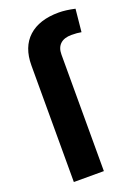

<svg xmlns="http://www.w3.org/2000/svg" viewBox="-142 -801 627 863"><g transform="rotate(-20 172.0 -369.5)"><path d="M56.6 0V-557.6Q56.6 -645.5 107.9 -692.4Q159.2 -739.3 252.9 -739.3Q286.1 -739.3 330.1 -729.5L319.3 -621.1Q299.8 -625 272.5 -625Q237.3 -625 218.8 -607.7Q200.2 -590.3 200.2 -557.6V0Z"/></g></svg>

Font: Pretendard
Style: Bold
Weight: 700
Designer: Base glyphs from Inter by Rasmus Andersson; Hangeul glyphs from Noto Sans CJK(Source Han Sans) by Jang Soo-young and Kan
Foundry: Kil Hyung-jin
Version: Version 1.309